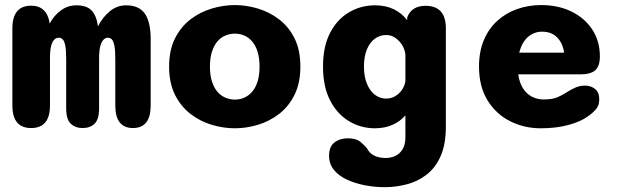

<svg xmlns="http://www.w3.org/2000/svg" viewBox="-20 -508 2516 776"><path d="M314 9.5Q284.5 9.5 266 -8Q247.5 -25.5 247.5 -70V-269Q247.5 -305.5 243.8 -324Q240 -342.5 233.2 -349Q226.5 -355.5 217.5 -355.5Q207.5 -355.5 199.5 -348Q191.5 -340.5 186.8 -322.8Q182 -305 182 -274V-82Q182 9.5 106 9.5Q30 9.5 30 -82V-393Q30 -485 106 -485Q138 -485 156.8 -466.8Q175.5 -448.5 180.5 -415V-412Q196.5 -443.5 224.8 -465Q253 -486.5 289 -486.5Q330 -486.5 350 -465.8Q370 -445 376 -401.5Q394.5 -438 423.5 -462.2Q452.5 -486.5 490 -486.5Q541.5 -486.5 565.2 -453.2Q589 -420 589 -348.5V-82Q589 9.5 517.5 9.5Q446 9.5 446 -82V-269Q446 -305.5 442.2 -324Q438.5 -342.5 431.8 -349Q425 -355.5 415.5 -355.5Q406 -355.5 398 -347.2Q390 -339 385.2 -320.8Q380.5 -302.5 380.5 -271.5V-70Q380.5 -25.5 362.2 -8Q344 9.5 314 9.5Z M929.5 10.5Q883 10.5 836 -3.5Q789 -17.5 750 -47.5Q711 -77.5 687.2 -125Q663.5 -172.5 663.5 -239Q663.5 -305.5 687.2 -352.8Q711 -400 750 -429.8Q789 -459.5 836 -473.5Q883 -487.5 929.5 -487.5Q975.5 -487.5 1022.2 -473.5Q1069 -459.5 1108 -429.8Q1147 -400 1170.5 -352.8Q1194 -305.5 1194 -239Q1194 -172.5 1170.5 -125Q1147 -77.5 1108 -47.5Q1069 -17.5 1022.2 -3.5Q975.5 10.5 929.5 10.5ZM929.5 -105.5Q950 -105.5 967.8 -113.5Q985.5 -121.5 999.5 -137.8Q1013.5 -154 1021.2 -179.2Q1029 -204.5 1029 -239Q1029 -273.5 1021.2 -298.5Q1013.5 -323.5 999.5 -340Q985.5 -356.5 967.8 -364.2Q950 -372 929.5 -372Q909 -372 890.5 -364.2Q872 -356.5 858.2 -340Q844.5 -323.5 836.5 -298.5Q828.5 -273.5 828.5 -239Q828.5 -204.5 836.5 -179.2Q844.5 -154 858.2 -137.8Q872 -121.5 890.5 -113.5Q909 -105.5 929.5 -105.5Z M1535.5 248.5Q1494.5 248.5 1454.5 240.8Q1414.5 233 1381.8 217.8Q1349 202.5 1329.5 178.5Q1310 154.5 1310 121Q1310 85 1331.5 68Q1353 51 1387 51Q1419 51 1436.2 65Q1453.5 79 1464.5 93.5Q1474 112 1493 121.2Q1512 130.5 1539.5 130.5Q1559.5 130.5 1577.5 122.2Q1595.5 114 1607 95.5Q1618.5 77 1618.5 46.5V-41.5Q1597 -17 1565.8 -3.2Q1534.5 10.5 1495.5 10.5Q1438.5 10.5 1390.5 -18.2Q1342.5 -47 1314 -102.5Q1285.5 -158 1285.5 -239Q1285.5 -320 1314 -375Q1342.5 -430 1390.5 -458.2Q1438.5 -486.5 1495.5 -486.5Q1538.5 -486.5 1571.2 -470.8Q1604 -455 1625.5 -426.5L1626 -438.5Q1644 -484.5 1700 -484.5Q1782 -484.5 1782 -393.5V4Q1782 76.5 1760.5 124Q1739 171.5 1703 198.8Q1667 226 1623.2 237.2Q1579.5 248.5 1535.5 248.5ZM1540.5 -109.5Q1560.5 -109.5 1577.2 -119.2Q1594 -129 1605 -145.5Q1616 -162 1618.5 -181V-286Q1617 -306.5 1606.2 -324.5Q1595.5 -342.5 1578.5 -354.5Q1561.5 -366.5 1540.5 -366.5Q1515.5 -366.5 1495.2 -351.8Q1475 -337 1463 -308.5Q1451 -280 1451 -239Q1451 -198.5 1463 -169.5Q1475 -140.5 1495.2 -125Q1515.5 -109.5 1540.5 -109.5Z M2165.5 10.5Q2098.5 10.5 2041.5 -18.2Q1984.5 -47 1950.2 -102.8Q1916 -158.5 1916 -239Q1916 -299.5 1935.5 -345.8Q1955 -392 1989.5 -423.5Q2024 -455 2069.5 -471.2Q2115 -487.5 2167 -487.5Q2236.5 -487.5 2290 -461.2Q2343.5 -435 2374 -388.2Q2404.5 -341.5 2404.5 -280.5Q2404.5 -240.5 2385.8 -224Q2367 -207.5 2326 -207.5H2074.5Q2079 -175 2092.8 -152.5Q2106.5 -130 2128.5 -118Q2150.5 -106 2177.5 -106Q2213 -106 2234.5 -115.5Q2256 -125 2273.5 -137Q2290.5 -147.5 2307.5 -154.8Q2324.5 -162 2344 -162Q2369 -162 2385.5 -148Q2402 -134 2402 -107Q2402 -82 2389 -66.8Q2376 -51.5 2356.5 -38Q2326.5 -16 2277 -2.8Q2227.5 10.5 2165.5 10.5ZM2078.5 -295H2260Q2254.5 -333.5 2231.8 -356.8Q2209 -380 2170.5 -380Q2149 -380 2130.5 -370.2Q2112 -360.5 2098.8 -341.8Q2085.5 -323 2078.5 -295Z"/></svg>

Font: Sono Monospace
Style: Bold
Weight: 700
Designer: Tyler Finck
Foundry: Tyler Finck
Version: Version 2.112